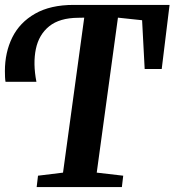

<svg xmlns="http://www.w3.org/2000/svg" viewBox="-46 -763 712 783"><path d="M103.5 0 109 -46.5 211 -59 297.5 -691 273 -690.5Q197 -690 154.8 -656Q112.5 -622 100.2 -563Q88 -504 102.5 -429.5H-23.5Q-25 -438 -25.5 -449Q-26 -460 -26 -473Q-26 -549.5 4.2 -610.5Q34.5 -671.5 97 -707.2Q159.5 -743 254.5 -743H645.5L613.5 -481.5H544L533.5 -680.5L435 -691L348.5 -59L456.5 -46.5L451 0Z"/></svg>

Font: Merriweather 24pt SemiCondensed
Style: Bold Italic
Weight: 700
Width: 4
Italic angle: -7.8°
Designer: Eben Sorkin
Foundry: Eben Sorkin
Version: Version 2.101